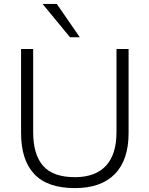

<svg xmlns="http://www.w3.org/2000/svg" viewBox="-20 -956 766 984"><path d="M364 8Q223 8 155.5 -64Q88 -136 88 -274V-705H150V-279Q150 -164 201 -106Q252 -48 364 -48Q468 -48 522.5 -106Q577 -164 577 -279V-705H639V-274Q639 -136 568.5 -64Q498 8 364 8ZM339 -765 198 -936H271L389 -765Z"/></svg>

Font: Mulish ExtraLight Light
Style: Regular
Weight: 300
Version: Version 3.603